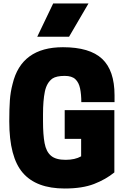

<svg xmlns="http://www.w3.org/2000/svg" viewBox="-20 -1064 720 1098"><path d="M375 -854H193L284 -1044H486ZM350 14Q188 14 110.5 -75.5Q33 -165 33 -370Q33 -443 36.5 -491Q40 -539 52 -584Q102 -794 340 -794Q493 -794 564 -727.5Q635 -661 635 -519V-480H445Q445 -524 438 -558Q431 -592 411 -611Q391 -630 350 -630Q303 -630 280 -615Q247 -591 236.5 -540Q226 -489 226 -410V-370Q226 -294 235 -245.5Q244 -197 271.5 -173.5Q299 -150 355 -150Q409 -150 444 -170V-270H350V-434H634V-78Q585 -38 518 -12Q451 14 350 14Z"/></svg>

Font: Tanohe Sans ExtraBold
Style: Regular
Weight: 800
Designer: Village Type and Design LLC & Cristiano Sobral
Foundry: Cooper Hewitt Smithsonian Design Museum
Version: Version 1.00;September 29, 2021;FontCreator 13.0.0.2655 64-b